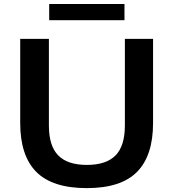

<svg xmlns="http://www.w3.org/2000/svg" viewBox="-20 -935 870 964"><path d="M81.5 -317.5V-740H225.5V-305Q225.5 -202.5 272.2 -154.8Q319 -107 416 -107Q513.5 -107 560.2 -154.8Q607 -202.5 607 -305V-740H748.5V-317.5Q748.5 -153.5 668 -72Q587.5 9.5 416 9.5Q243 9.5 162.2 -72Q81.5 -153.5 81.5 -317.5ZM227 -833.5V-915H605V-833.5Z"/></svg>

Font: Encode Sans Expanded SemiBold
Style: Regular
Weight: 600
Width: 7
Designer: Multiple Designers
Foundry: Impallari Type
Version: Version 2.000